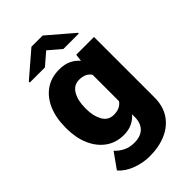

<svg xmlns="http://www.w3.org/2000/svg" viewBox="-283 -842 1141 1141"><g transform="rotate(-45 288.0 -271.0)"><path d="M27.3 -257.8V-268.1Q27.3 -348.6 53.5 -409.4Q79.6 -470.2 128.2 -504.2Q176.8 -538.1 243.7 -538.1Q288.6 -538.1 319.8 -523.4Q351.1 -508.8 372.6 -482.9L378.4 -528.3H527.8V-20.5Q527.8 52.7 494.1 103.8Q460.4 154.8 400.1 181.4Q339.8 208 259.3 208Q206.1 208 150.9 187.7Q95.7 167.5 63 128.9L131.8 32.2Q151.9 54.7 182.1 70.6Q212.4 86.4 253.4 86.4Q306.6 86.4 334.7 58.1Q362.8 29.8 362.8 -21.5V-43Q340.8 -18.1 311 -4.2Q281.2 9.8 242.7 9.8Q176.3 9.8 127.9 -25.1Q79.6 -60.1 53.5 -120.6Q27.3 -181.2 27.3 -257.8ZM191.9 -268.1V-257.8Q191.9 -198.7 214.8 -158Q237.8 -117.2 284.7 -117.2Q338.4 -117.2 362.8 -153.3V-375Q339.4 -411.1 285.6 -411.1Q239.7 -411.1 215.8 -370.4Q191.9 -329.6 191.9 -268.1ZM317.9 -750 478 -612.8V-606.4H348.6L270.5 -672.9L193.4 -606.4H66.4V-614.7L223.6 -750Z"/></g></svg>

Font: Vazirmatn RD UI FD Black
Style: Regular
Weight: 900
Designer: Saber Rastikerdar
Foundry: Saber Rastikerdar
Version: Version 33.003